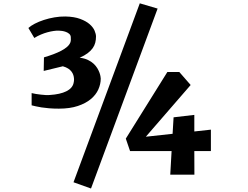

<svg xmlns="http://www.w3.org/2000/svg" viewBox="-20 -938 1457 1126"><path d="M799.8 -918.5 904.3 -887.7 513.7 167.5 411.1 130.9ZM165.5 -392.1Q176.3 -389.2 190.4 -387Q204.6 -384.8 219.2 -383.1Q233.9 -381.3 247.8 -380.6Q261.7 -379.9 272 -380.9Q333 -384.8 368.9 -402.6Q404.8 -420.4 411.6 -451.2Q412.6 -455.1 413.6 -462.4Q414.6 -469.7 413.8 -479Q413.1 -488.3 409.9 -498.3Q406.7 -508.3 399.4 -518.1Q392.1 -527.8 379.9 -535.9Q367.7 -543.9 348.6 -549.3L236.3 -522L237.8 -601.6Q267.6 -610.4 293.5 -620.1Q319.3 -629.9 339.6 -640.6Q359.9 -651.4 373.5 -663.3Q387.2 -675.3 392.6 -689Q395 -695.8 395.5 -704.3Q396 -712.9 395 -721.7Q394 -732.4 386 -739.5Q377.9 -746.6 366.9 -750.7Q356 -754.9 344.2 -756.6Q332.5 -758.3 324.2 -758.3Q311 -758.8 294.2 -756.3Q277.3 -753.9 258.5 -748.8Q239.7 -743.7 220 -735.4Q200.2 -727.1 181.2 -715.3L146.5 -773.9Q160.2 -786.6 184.1 -799.1Q208 -811.5 237.3 -821Q266.6 -830.6 299.3 -836.2Q332 -841.8 362.8 -841.3Q415.5 -840.3 450.4 -827.1Q485.4 -814 505.9 -795.9Q526.4 -777.8 534.7 -758.1Q543 -738.3 543 -724.1Q543 -704.6 538.6 -687.5Q534.2 -670.4 523.2 -655Q512.2 -639.6 493.7 -625.7Q475.1 -611.8 447.3 -599.6Q475.1 -596.2 495.1 -586.7Q515.1 -577.1 528.8 -564.5Q542.5 -551.8 550.8 -537.8Q559.1 -523.9 563.5 -511.5Q567.9 -499 569.3 -489.7Q570.8 -480.5 570.8 -477.1Q570.8 -444.8 556.6 -413.3Q542.5 -381.8 512.7 -356.9Q482.9 -332 436.3 -316.4Q389.6 -300.8 325.2 -300.8Q293 -300.8 267.8 -303Q242.7 -305.2 223.4 -308.1Q204.1 -311 189.9 -314.5Q175.8 -317.9 165.5 -320.3ZM961.4 -515.6H1031.7L1098.1 -439.5L875 -182.1L835.4 -136.2L992.2 -153.3L998 -250L1119.6 -264.2V-167L1216.8 -177.7V-52.2H1119.6L1120.1 86.4H978.5L986.3 -52.2H742.7L717.8 -125Z"/></svg>

Font: Merriweather
Style: Heavy
Weight: 900
Version: Version 1.003